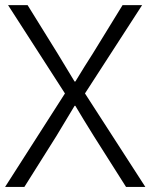

<svg xmlns="http://www.w3.org/2000/svg" viewBox="-23 -738 594 758"><path d="M-2.9 0 233.4 -369.1 8.8 -717.8H85.9L204.1 -527.3Q204.1 -527.3 271.5 -416H274.4Q287.1 -437.5 311 -475.6Q335 -513.7 343.8 -527.3L460.9 -717.8H538.1L312.5 -369.1L550.8 0H474.6L347.7 -200.2Q334 -221.7 307.6 -265.1Q281.2 -308.6 274.4 -320.3H271.5Q203.1 -207 199.2 -200.2L73.2 0Z"/></svg>

Font: Gothic A1 Light
Style: Regular
Weight: 300
Version: Version 2.50